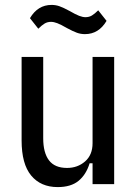

<svg xmlns="http://www.w3.org/2000/svg" viewBox="-20 -750 558 782"><path d="M357 -85H345Q331 -39 300 -13.5Q269 12 215 12Q146 12 107 -35Q68 -82 68 -178V-518H156V-187Q156 -128 179.5 -97Q203 -66 253 -66Q296 -66 326.5 -92.5Q357 -119 357 -167V-518H445V0H357ZM326 -611Q309 -611 293.5 -616.5Q278 -622 252 -636Q228 -650 213.5 -655.5Q199 -661 188 -661Q173 -661 161.5 -654Q150 -647 136 -633L102 -676Q134 -730 190 -730Q207 -730 222.5 -724.5Q238 -719 264 -705Q288 -691 302.5 -685.5Q317 -680 328 -680Q343 -680 354.5 -687Q366 -694 380 -708L414 -665Q382 -611 326 -611Z"/></svg>

Font: IBM Plex Sans Cond Text
Style: Regular
Weight: 450
Width: 3
Designer: Mike Abbink, Paul van der Laan, Pieter van Rosmalen
Foundry: Bold Monday
Version: Version 1.3